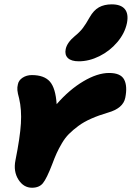

<svg xmlns="http://www.w3.org/2000/svg" viewBox="-20 -860 612 892"><path d="M346.2 -575.2Q311 -575.2 295.4 -590.3Q279.8 -605.5 285.2 -631.8Q291.5 -662.1 327.1 -691.9Q350.1 -710.4 364.5 -729.2Q378.9 -748 396 -778.8Q415 -812.5 439.9 -826.2Q464.8 -839.8 499 -839.8Q541.5 -839.8 559.8 -817.9Q578.1 -795.9 569.8 -752.9Q560.1 -705.6 525.1 -664.3Q490.2 -623 442.1 -599.1Q394 -575.2 346.2 -575.2ZM128.9 12.2Q89.4 12.2 65.4 -25.9Q41.5 -64 51.8 -115.2Q73.2 -221.7 77.1 -286.1Q81.1 -350.6 68.8 -402.8Q62 -427.2 60.8 -440.9Q59.6 -454.6 63 -467.8Q66.4 -486.8 85 -499Q103.5 -511.2 127.9 -511.2Q185.1 -511.2 211.7 -481Q238.3 -450.7 243.2 -376Q301.8 -443.4 367.2 -482.2Q432.6 -521 486.8 -521Q540.5 -521 556.6 -490.7Q572.8 -460.4 562 -405.8Q552.2 -356.9 481.9 -336.9Q438.5 -324.2 403.8 -308.8Q369.1 -293.5 343.8 -274.7Q318.4 -255.9 300 -237.3Q281.7 -218.8 267.1 -193.6Q252.4 -168.5 242.9 -147.5Q233.4 -126.5 222.2 -96.2Q196.8 -30.3 179.4 -9Q162.1 12.2 128.9 12.2Z"/></svg>

Font: Shantell Sans Normal
Style: Italic
Weight: 800
Italic angle: -11.31°
Designer: Stephen Nixon, Anya Danilova, Shantell Martin
Foundry: Arrow Type
Version: Version 1.006;[559af2be0]